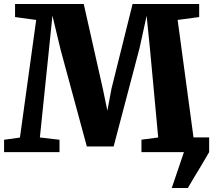

<svg xmlns="http://www.w3.org/2000/svg" viewBox="-20 -763 1069 963"><path d="M841.5 180 902.5 0V-74H1029V0Q1012.5 29 992 63Q971.5 97 952.8 128Q934 159 922 180ZM80 -73 161.5 -663 55.5 -677.5V-743H400L495.5 -319L518.5 -208L539.5 -319.5L645 -743H979V-677.5L871 -663L950.5 -74L1027.5 -62V0H689.5V-62.5L773.5 -73.5L733 -509L715.5 -684L680.5 -524L550 -28.5H415.5L284.5 -511.5L243 -684.5L225 -509L180 -73.5L278.5 -62V0H0.5V-62Z"/></svg>

Font: Merriweather 28pt Black
Style: Regular
Weight: 900
Version: Version 2.100